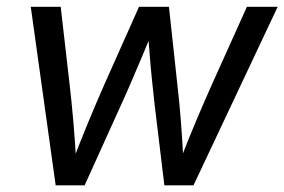

<svg xmlns="http://www.w3.org/2000/svg" viewBox="-20 -556 853 576"><path d="M147 0 72.3 -535.6H162.1L189 -301.3Q194.8 -251.5 200 -192.1Q205.1 -132.8 209 -63H194.8Q220.2 -130.4 244.9 -189.7Q269.5 -249 292.5 -301.3L397 -535.6H486.8L512.2 -301.3Q518.1 -251.5 522.7 -192.1Q527.3 -132.8 530.8 -63H516.1Q542 -130.9 566.9 -189.9Q591.8 -249 615.2 -301.3L720.7 -535.6H813L560.5 0H473.1L443.8 -242.7Q439.9 -277.8 436 -315.4Q432.1 -353 429 -393.3Q425.8 -433.6 422.4 -474.6H442.4Q426.3 -434.1 409.4 -394Q392.6 -354 376.2 -315.9Q359.9 -277.8 343.8 -242.7L233.9 0Z"/></svg>

Font: Inter 20pt
Style: Italic
Weight: 400
Italic angle: -9.3988°
Version: Version 4.001;git-66647c0bb